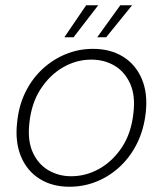

<svg xmlns="http://www.w3.org/2000/svg" viewBox="-20 -699 620 731"><path d="M244 12Q179 12 131 -18Q83 -48 60 -103Q37 -158 45 -231Q51 -295 76 -346.5Q101 -398 140.5 -435Q180 -472 229.5 -492.5Q279 -513 334 -513Q400 -513 448 -483.5Q496 -454 519.5 -399.5Q543 -345 535 -271Q528 -207 503 -155.5Q478 -104 438.5 -66.5Q399 -29 349.5 -8.5Q300 12 244 12ZM251 -28Q308 -28 359 -57Q410 -86 445 -139.5Q480 -193 488 -269Q496 -335 475.5 -380.5Q455 -426 416 -449Q377 -472 328 -472Q271 -472 220.5 -443Q170 -414 135 -360.5Q100 -307 92 -232Q84 -165 104.5 -119.5Q125 -74 164 -51Q203 -28 251 -28ZM350 -557 438 -679H483L384 -557ZM225 -557 308 -679H354L260 -557Z"/></svg>

Font: DM Sans 18pt ExtraLight
Style: Italic
Weight: 250
Italic angle: -10°
Designer: Colophon Foundry, Jonny Pinhorn
Foundry: Colophon Foundry
Version: Version 4.004;gftools[0.9.30]